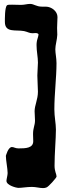

<svg xmlns="http://www.w3.org/2000/svg" viewBox="-20 -803 347 982"><path d="M273 -625C273 -636 272 -648 272 -660C272 -678 274 -700 274 -716C274 -745 244 -769 214 -769C208 -769 201 -769 195 -769C165 -769 154 -783 134 -783C118 -783 106 -778 87 -778C74 -778 57 -779 42 -779C30 -779 19 -779 16 -776C4 -766 5 -703 5 -691C5 -634 60 -652 103 -644C122 -640 130 -633 146 -633C152 -633 157 -634 162 -634C168 -634 177 -632 177 -626C177 -618 168 -596 168 -588C167 -582 167 -577 167 -571C167 -541 174 -511 174 -483C174 -462 171 -439 171 -417C171 -389 174 -360 174 -334C174 -294 157 -265 157 -234C157 -219 159 -204 159 -187C159 -161 149 -150 149 -117C149 -106 150 -93 150 -81C150 -45 111 -44 75 -44C58 -44 51 -51 41 -51C21 -51 10 -5 10 -6C10 17 19 59 19 82C19 94 13 113 13 122C13 146 66 158 73 158C92 158 117 153 143 153C164 153 183 159 200 159C206 159 212 158 217 156C228 153 268 107 269 101C269 100 269 99 269 98C269 87 259 74 259 44C259 -18 266 -94 266 -140C266 -172 258 -205 258 -244C258 -321 269 -408 269 -480C269 -506 263 -530 263 -551C263 -573 272 -599 273 -625Z"/></svg>

Font: Freckle Face
Style: Regular
Weight: 400
Designer: Astigmatic (AOETI)
Foundry: Astigmatic (AOETI)
Version: Version 1.000